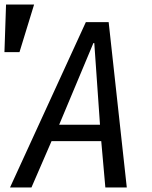

<svg xmlns="http://www.w3.org/2000/svg" viewBox="-48 -822 668 842"><path d="M328.5 -725H428.5L508 0H414L396 -203H178L90 0H-4ZM390.5 -275 365.5 -633H361.5L211.5 -275ZM101.5 -802 37.5 -593.5H-28.5L-21.5 -802Z"/></svg>

Font: JuliaMono Italic
Style: Regular
Weight: 400
Italic angle: -9°
Monospace: yes
Designer: cormullion
Foundry: corm
Version: Version 0.049; ttfautohint (v1.8.4)